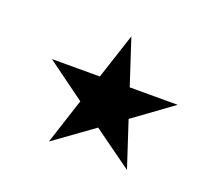

<svg xmlns="http://www.w3.org/2000/svg" viewBox="-86 -715 801 702"><g transform="rotate(20 314.5 -364.0)"><path d="M70.3 -418.9H256.8L314.9 -596.2L373 -418.9H559.6L408.7 -309.1L466.8 -131.8L314.9 -241.2L163.1 -131.8L220.7 -309.1Z"/></g></svg>

Font: Gandom WOL
Style: WOL
Weight: 400
Foundry: DejaVu fonts team - Redesigned by Saber Rastikerdar - Based on Samim Font
Version: Version 0.8